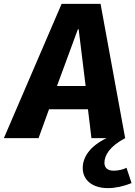

<svg xmlns="http://www.w3.org/2000/svg" viewBox="-71 -713 699 991"><path d="M401 0H479C396 40 356 96 356 154C356 217 406 258 487 258C524 258 570 248 608 232L582 153C567 161 542 168 515 168C485 168 468 153 468 128C468 89 494 43 575 0L448 -693H247L-51 0H128L182 -149H383ZM331 -562H335L371 -269H223Z"/></svg>

Font: Fira Sans OT
Style: Bold Italic
Weight: 700
Italic angle: -8°
Designer: Carrois Corporate & Edenspiekermann
Foundry: Carrois Corporate GbR & Edenspiekermann AG
Version: Version 2.001